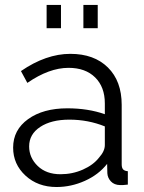

<svg xmlns="http://www.w3.org/2000/svg" viewBox="-20 -748 585 778"><path d="M168.9 -633.8V-728H227.1V-633.8ZM317.9 -633.8V-728H376V-633.8ZM33.2 -149.9Q33.2 -221.7 94 -265.4Q154.8 -309.1 252.9 -309.1Q336.9 -309.1 404.8 -285.2V-329.1Q404.8 -395.5 365.5 -434.3Q326.2 -473.1 257.8 -473.1Q179.2 -473.1 90.8 -412.1L64.9 -460Q166.5 -529.8 265.1 -529.8Q361.3 -529.8 417.2 -474.6Q473.1 -419.4 473.1 -323.2V-82Q473.1 -67.9 479 -61.5Q484.9 -55.2 498 -54.2V0Q473.6 2.9 466.8 2Q442.9 1.5 429.4 -12.9Q416 -27.3 415 -45.9L414.1 -84Q379.4 -40 323.7 -15.1Q268.1 9.8 209 9.8Q133.3 9.8 83.3 -36.4Q33.2 -82.5 33.2 -149.9ZM381.8 -109.9Q404.8 -135.7 404.8 -160.2V-235.8Q336.9 -263.2 261.2 -263.2Q187.5 -263.2 142.8 -233.6Q98.1 -204.1 98.1 -154.8Q98.1 -108.9 132.8 -75.4Q167.5 -42 225.1 -42Q273.4 -42 315.9 -60.8Q358.4 -79.6 381.8 -109.9Z"/></svg>

Font: Rawline
Style: Regular
Weight: 400
Designer: Matt McInerney, Pablo Impallari, Rodrigo Fuenzalida
Foundry: Matt McInerney, Pablo Impallari, Rodrigo Fuenzalida
Version: Version 4.020;PS 004.020;hotconv 1.0.88;makeotf.lib2.5.64775